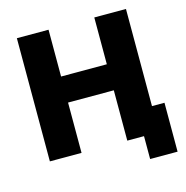

<svg xmlns="http://www.w3.org/2000/svg" viewBox="-119 -812 1023 1054"><g transform="rotate(-15 393.0 -285.0)"><path d="M761 130H605V0H510V-286H250V0H70V-700H250V-434H510V-700H690V-148H761Z"/></g></svg>

Font: Golos Text
Style: Bold
Weight: 700
Designer: A.Korolkova, Vitaly Kuzmin
Foundry: ParaType Ltd
Version: Version 2.004